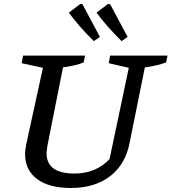

<svg xmlns="http://www.w3.org/2000/svg" viewBox="-20 -927 855 957"><path d="M333 10Q225 10 165 -34.5Q105 -79 105 -159Q105 -177 110 -204L194 -589L88 -612L95 -650H404L397 -616Q376 -607 351.5 -601.5Q327 -596 294 -591L216 -199Q215 -188 213.5 -179.5Q212 -171 212 -164Q212 -62 351 -62Q458 -62 526 -134L622 -589L522 -612L529 -650H815L808 -616Q766 -600 702 -591L626 -215Q605 -107 528.5 -48.5Q452 10 333 10ZM448 -722Q407 -762 377.5 -796Q348 -830 323 -864L380 -907L391 -906L478 -743ZM586 -722Q546 -762 516 -796Q486 -830 461 -864L518 -907L529 -906L616 -743Z"/></svg>

Font: Piazzolla SC Medium
Style: Italic
Weight: 500
Italic angle: -11.3°
Designer: Juan Pablo del Peral
Foundry: Huerta Tipografica
Version: Version 1.330